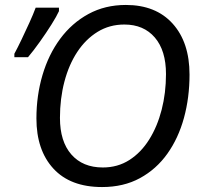

<svg xmlns="http://www.w3.org/2000/svg" viewBox="-20 -745 816 775"><path d="M392 10Q264 10 195.5 -64.5Q127 -139 127 -267Q127 -359 151.5 -442Q176 -525 223 -588.5Q270 -652 337 -688.5Q404 -725 488 -725Q609 -725 677 -649.5Q745 -574 745 -444Q745 -351 722.5 -269Q700 -187 655.5 -124.5Q611 -62 545 -26Q479 10 392 10ZM395 -69Q455 -69 502 -99Q549 -129 582 -181.5Q615 -234 632.5 -302Q650 -370 650 -446Q650 -541 605 -593.5Q560 -646 482 -646Q422 -646 374 -616.5Q326 -587 292 -535.5Q258 -484 240 -415.5Q222 -347 222 -269Q222 -174 268 -121.5Q314 -69 395 -69ZM38 -514V-528Q51 -552 67 -585.5Q83 -619 98.5 -653Q114 -687 124 -714H218V-700Q209 -680 188 -646.5Q167 -613 141 -576.5Q115 -540 93 -514Z"/></svg>

Font: BC Sans
Style: Italic
Weight: 400
Italic angle: -12°
Designer: Monotype Design Team
Designer: Province of B.C.
Foundry: Monotype Imaging Inc.
Version: Version 2.000;GOOG;noto-source:20170915:90ef993387c0